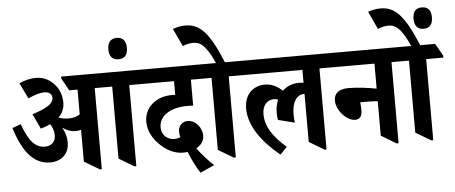

<svg xmlns="http://www.w3.org/2000/svg" viewBox="-59 -1036 3006 1269"><g transform="rotate(-5 1444.0 -401.0)"><path d="M240 -66C314 -66 366 -113 366 -187C366 -224 357 -256 338 -288C365 -269 393 -258 425 -258C438 -258 450 -260 461 -263V-52L562 8H575V-530H691V-52L791 8H804V-530H918V-543L872 -625H360V-613L406 -530H461V-366C443 -353 418 -345 386 -345C364 -345 340 -349 319 -357C347 -384 360 -416 360 -454C360 -496 346 -538 320 -569C289 -607 247 -631 193 -631C156 -631 119 -622 82 -605L133 -500C172 -519 210 -531 240 -531C272 -531 291 -516 291 -490C291 -450 239 -421 150 -394L197 -294C221 -301 242 -309 261 -318C276 -295 285 -270 285 -242C285 -201 258 -173 214 -173C146 -173 105 -229 67 -335L10 -314C53 -177 118 -66 240 -66Z M749 -706C788 -706 810 -730 810 -776C810 -823 789 -848 749 -848C708 -848 687 -823 687 -776C687 -730 708 -706 749 -706Z M1223 88 1317 46C1286 18 1240 -32 1209 -75C1245 -94 1262 -124 1262 -155C1262 -208 1219 -260 1168 -260C1131 -260 1105 -232 1105 -194C1105 -182 1107 -170 1111 -158C1099 -152 1086 -149 1071 -149C1021 -149 986 -185 986 -233C986 -309 1060 -359 1174 -359C1185 -359 1202 -359 1213 -358V-530H1349V-543L1302 -625H806V-613L852 -530H1101V-439C1094 -440 1087 -440 1080 -440C973 -440 895 -374 895 -278C895 -215 929 -158 976 -116C1018 -77 1068 -54 1121 -54C1131 -54 1141 -55 1150 -56C1169 -7 1196 47 1223 88Z M1451 8H1464V-530H1578V-543L1532 -625H1447C1366 -821 1307 -890 1207 -890C1177 -890 1150 -884 1124 -874L1179 -756C1202 -766 1226 -771 1248 -771C1284 -771 1309 -757 1334 -722C1352 -698 1367 -671 1388 -625H1236V-613L1282 -530H1350V-52Z M1760 15 1806 -33C1720 -106 1671 -178 1671 -261C1671 -319 1703 -354 1749 -354C1759 -354 1767 -352 1776 -349C1765 -324 1759 -295 1759 -263C1759 -245 1760 -232 1763 -215L1873 -187C1870 -204 1869 -222 1869 -244C1869 -320 1899 -371 1950 -371H1953V-52L2054 8H2066V-530H2180V-543L2134 -625H1466V-613L1512 -530H1953V-445C1944 -446 1933 -447 1921 -447C1879 -447 1841 -432 1813 -404C1779 -436 1741 -455 1697 -455C1617 -455 1560 -399 1560 -309C1560 -192 1642 -81 1760 15Z M2272 -171C2304 -171 2318 -193 2318 -228C2318 -247 2317 -267 2315 -283C2319 -284 2323 -284 2329 -284C2368 -284 2402 -283 2431 -281V-52L2531 8H2544V-530H2658V-543L2612 -625H2068V-613L2114 -530H2431V-364C2380 -374 2303 -384 2245 -384C2183 -384 2149 -357 2149 -310C2149 -245 2215 -171 2272 -171Z M2761 8H2774V-530H2888V-543L2842 -625H2546V-613L2592 -530H2660V-52Z M2688 -615H2747C2663 -819 2603 -890 2502 -890C2472 -890 2445 -884 2419 -875L2474 -756C2497 -766 2521 -772 2543 -772C2579 -772 2603 -758 2629 -723C2648 -697 2665 -667 2688 -615ZM2775 -731C2815 -731 2836 -755 2836 -802C2836 -849 2815 -873 2775 -873C2734 -873 2714 -849 2714 -802C2714 -756 2735 -731 2775 -731Z"/></g></svg>

Font: Noto Serif Devanagari Condensed
Style: Bold
Weight: 700
Width: 3
Designer: Universal Thirst, Indian Type Foundry and the Monotype Design Team
Foundry: Monotype Imaging Inc.
Version: Version 2.004